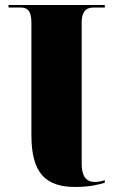

<svg xmlns="http://www.w3.org/2000/svg" viewBox="-20 -734 466 764"><path d="M280 10C339 10 379 -1 397 -7V-17C382 -12 369 -10 358 -10C321 -10 305 -35 305 -83V-644C305 -697 331 -704 353 -704H397V-714H14V-704H61C84 -704 105 -697 105 -644V-196C105 -43 163 10 280 10Z"/></svg>

Font: Noto Serif Display Black
Style: Regular
Weight: 900
Designer: Monotype Design Team
Foundry: Monotype Imaging Inc.
Version: Version 2.009